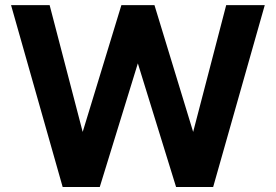

<svg xmlns="http://www.w3.org/2000/svg" viewBox="-20 -743 1096 763"><path d="M747.6 -218.8 878.9 -722.7H1032.2L827.1 0H679.7L527.8 -491.2L376.5 0H229L23.9 -722.7H177.2L308.6 -218.8L462.4 -722.7H593.8Z"/></svg>

Font: Giphurs
Style: Bold
Weight: 700
Version: Version 0.920; ttfautohint (v1.8.4.7-5d5b)